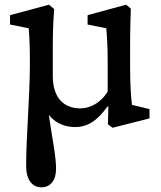

<svg xmlns="http://www.w3.org/2000/svg" viewBox="-20 -534 689 822"><path d="M545 -85C542 -110 537 -160 537 -245V-329C537 -412 539 -455 540 -497L520 -514L355 -469V-429L435 -413C438 -381 441 -330 441 -275V-142C409 -90 362 -70 324 -70C254 -70 206 -114 206 -209V-329C206 -392 208 -448 212 -495L190 -514L23 -469V-429L103 -413C106 -376 108 -333 108 -269C108 -113 92 43 92 177C92 237 119 268 157 268C196 268 220 238 220 189C220 132 203 57 189 -42C222 -1 266 10 301 10C351 10 394 -13 440 -78L444 -77L442 -2L462 13L620 -27V-67Z"/></svg>

Font: TPK Tissa Web Medium
Style: Regular
Weight: 500
Designer: Jacques Le Bailly, Suppakit Chalermlarp | Katatrad Co.,Ltd.
Foundry: Jacques Le Bailly, Cadson Demak Co.,Ltd.
Version: Version 5.000;Glyphs 3.1.2 (3151)